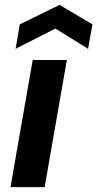

<svg xmlns="http://www.w3.org/2000/svg" viewBox="-20 -767 399 787"><path d="M23 0 114 -521H254L163 0ZM44 -567 61 -667 224 -747 359 -667 341 -567 207 -650Z"/></svg>

Font: DM Sans 10pt ExtraBold
Style: Italic
Weight: 800
Italic angle: -10°
Version: Version 4.004;gftools[0.9.30]